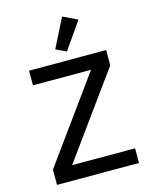

<svg xmlns="http://www.w3.org/2000/svg" viewBox="-138 -1049 915 1140"><g transform="rotate(-15 320.0 -479.0)"><path d="M572 0H68V-94L440 -608H83V-698H557V-604L185 -90H572ZM330 -750 266 -780 356 -958 445 -915Z"/></g></svg>

Font: Writer Medium
Style: Regular
Weight: 500
Monospace: yes
Designer: Mike Abbink, Paul van der Laan, Pieter van Rosmalen
Foundry: Bold Monday
Version: Version 2.001 2020